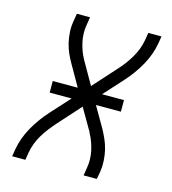

<svg xmlns="http://www.w3.org/2000/svg" viewBox="-109 -825 819 914"><g transform="rotate(15 300.0 -367.5)"><path d="M35 0 41 -37Q46 -65 56 -92.5Q66 -120 80.5 -146Q95 -172 113 -197Q131 -222 151 -244L237 -339H129V-396H252L195 -496Q182 -518 171.5 -541.5Q161 -565 155 -590.5Q149 -616 147.5 -643.5Q146 -671 151 -698L157 -735H222L216 -698Q212 -676 212.5 -654Q213 -632 217.5 -611.5Q222 -591 229 -571.5Q236 -552 246 -534V-533L247 -532Q248 -530 249 -528.5Q250 -527 251 -525L311 -420L410 -530Q427 -548 442 -568Q457 -588 469.5 -609Q482 -630 490.5 -652.5Q499 -675 503 -698L509 -735H574L568 -698Q563 -670 553 -642.5Q543 -615 528.5 -589Q514 -563 496 -538Q478 -513 458 -491L372 -396H480V-339H357L415 -239Q427 -217 437.5 -193.5Q448 -170 454 -144.5Q460 -119 461.5 -91.5Q463 -64 459 -37L452 0H387L393 -37Q397 -59 396.5 -81Q396 -103 391.5 -123.5Q387 -144 380 -163.5Q373 -183 363 -201V-202L362 -203Q362 -205 361 -206.5Q360 -208 359 -210L298 -315L199 -205Q183 -187 167.5 -167Q152 -147 139.5 -126Q127 -105 118.5 -82.5Q110 -60 106 -37L100 0Z"/></g></svg>

Font: Iosevka Curly Light Extended
Style: Italic
Weight: 300
Width: 7
Italic angle: -9°
Monospace: yes
Designer: Belleve Invis
Foundry: Belleve Invis
Version: Version 11.1.0; ttfautohint (v1.8.3)